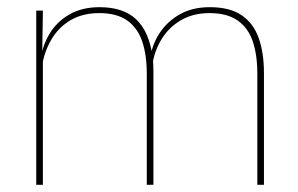

<svg xmlns="http://www.w3.org/2000/svg" viewBox="-20 -515 829 535"><path d="M697 0V-310Q697 -363 684 -400.5Q671 -438 641.8 -458.2Q612.5 -478.5 563.5 -478.5Q519 -478.5 485.2 -459.2Q451.5 -440 430.8 -406.8Q410 -373.5 404 -331.5L393.5 -351.5H398.5Q403 -389 424 -421.8Q445 -454.5 480.5 -474.8Q516 -495 564.5 -495Q620 -495 653 -472.8Q686 -450.5 700.8 -409.2Q715.5 -368 715.5 -311V0ZM81 0V-485.5H99.5L97.5 -357.5H99.5V0ZM389 0V-309.5Q389 -362.5 376 -400.2Q363 -438 334 -458.2Q305 -478.5 256.5 -478.5Q210.5 -478.5 176.8 -458.8Q143 -439 122.8 -404.2Q102.5 -369.5 96 -325L85.5 -344H92.5Q97 -385 117 -419.2Q137 -453.5 172.5 -474.2Q208 -495 257.5 -495Q324 -495 359.8 -460.8Q395.5 -426.5 405 -358Q406.5 -346.5 407 -336Q407.5 -325.5 407.5 -314V0Z"/></svg>

Font: Anek Tamil Thin
Style: Regular
Weight: 250
Designer: Aadarsh Rajan (Tamil), Yesha Goshar (Latin)
Foundry: Ek Type
Version: Version 1.003